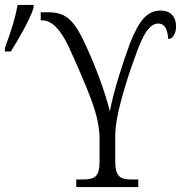

<svg xmlns="http://www.w3.org/2000/svg" viewBox="-66 -763 738 783"><path d="M245 -31H269Q296 -31 310.5 -36Q325 -41 332.5 -56.5Q340 -72 340 -104V-197Q340 -267 305.5 -358Q271 -449 213 -575Q163 -680 106 -680H100V-713H130Q167 -713 191.5 -701.5Q216 -690 237.5 -661.5Q259 -633 283 -580Q315 -511 341.5 -438.5Q368 -366 382 -309Q394 -372 418 -449.5Q442 -527 464 -586Q493 -660 521.5 -690Q550 -720 588 -720Q619 -720 635.5 -702.5Q652 -685 652 -656Q652 -633 642.5 -618.5Q633 -604 620 -604Q618 -634 608.5 -650.5Q599 -667 579 -667Q554 -667 531.5 -635Q509 -603 479 -515Q453 -445 428.5 -355Q404 -265 404 -209V-106Q404 -74 411 -58Q418 -42 432.5 -36.5Q447 -31 474 -31H498V0H245ZM-46 -568Q-8 -667 6 -743H71V-731Q59 -695 32 -645Q5 -595 -22 -553H-46Z"/></svg>

Font: Noto Serif NarrowLight
Style: Regular
Weight: 300
Width: 4
Designer: Monotype Design Team
Foundry: Monotype Imaging Inc.
Version: Version 1.001